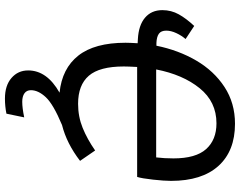

<svg xmlns="http://www.w3.org/2000/svg" viewBox="-117 -623 971 777"><g transform="rotate(90 368.5 -234.5)"><path d="M251 -304Q249 -268 249 -250Q249 -152 286.5 -108.5Q324 -65 400 -65Q452 -65 497.5 -83.5Q543 -102 589 -134L631 -73Q561 -19 486 0Q402 35 373.5 65.5Q345 96 345 126Q345 143 357.5 152Q370 161 392 161Q417 161 455 153L440 225Q410 231 379 231Q326 231 295.5 204.5Q265 178 265 137Q265 61 355 10Q257 0 205 -66Q153 -132 153 -257Q153 -274 155 -306L138 -307Q82 -310 51.5 -336Q21 -362 21 -406Q21 -442 38 -472.5Q55 -503 85 -535L138 -500Q124 -484 114 -462.5Q104 -441 104 -422Q104 -401 116.5 -392Q129 -383 154 -382H165Q183 -471 225 -543Q267 -615 332 -657.5Q397 -700 481 -700Q591 -700 651.5 -633Q712 -566 712 -441Q712 -414 707 -368.5Q702 -323 696 -304ZM261 -381H617Q621 -414 621 -451Q621 -541 583.5 -583Q546 -625 479 -625Q392 -625 337 -557Q282 -489 261 -381Z"/></g></svg>

Font: Fira Sans
Style: Italic
Weight: 400
Italic angle: -8°
Designer: bBox Type GmbH & Carrois Corporate GbR & Edenspiekermann AG
Foundry: bBox Type GmbH & Carrois Corporate GbR & Edenspiekermann AG
Version: Version 4.301